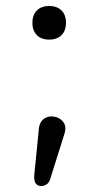

<svg xmlns="http://www.w3.org/2000/svg" viewBox="-20 -484 328 640"><path d="M144 -352C179 -352 200 -373 200 -408C200 -443 179 -464 144 -464C109 -464 88 -443 88 -408C88 -373 109 -352 144 -352ZM196 -42C197 -47 198 -53 198 -57C198 -78 177 -96 152 -96C132 -96 114 -84 110 -59L94 102C94 104 94 105 94 107C94 126 102 136 118 136C129 136 143 129 147 114Z"/></svg>

Font: Dongle Light
Style: Regular
Weight: 300
Designer: Yanghee Ryu
Foundry: Yanghee Ryu
Version: Version 2.000